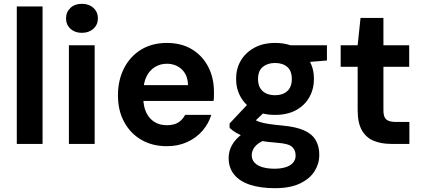

<svg xmlns="http://www.w3.org/2000/svg" viewBox="-20 -754 2215 1006"><path d="M68 0V-720H203V0Z M341 0V-517H476V0ZM409 -582Q372 -582 349 -603.5Q326 -625 326 -658Q326 -691 349 -712.5Q372 -734 409 -734Q446 -734 469.5 -712.5Q493 -691 493 -658Q493 -625 469.5 -603.5Q446 -582 409 -582Z M854 12Q778 12 720.5 -21.5Q663 -55 630.5 -115Q598 -175 598 -254Q598 -334 630 -396.5Q662 -459 719.5 -494Q777 -529 854 -529Q931 -529 986 -495.5Q1041 -462 1071 -404Q1101 -346 1101 -273Q1101 -263 1101 -251Q1101 -239 1099 -225H695V-308H965Q964 -361 932.5 -390.5Q901 -420 854 -420Q820 -420 792 -403Q764 -386 747.5 -353Q731 -320 731 -269V-240Q731 -197 746 -165Q761 -133 788.5 -115.5Q816 -98 853 -98Q892 -98 914.5 -112.5Q937 -127 950 -152H1087Q1073 -106 1040.5 -68.5Q1008 -31 960.5 -9.5Q913 12 854 12Z M1420 232Q1346 232 1291.5 214.5Q1237 197 1207.5 161.5Q1178 126 1178 74Q1178 37 1196 5.5Q1214 -26 1248.5 -51.5Q1283 -77 1335 -95L1390 -28Q1341 -13 1320 9.5Q1299 32 1299 59Q1299 83 1314.5 99Q1330 115 1357 122.5Q1384 130 1418 130Q1452 130 1477 122Q1502 114 1515.5 98.5Q1529 83 1529 61Q1529 32 1510 15Q1491 -2 1431 -6Q1378 -10 1337.5 -17.5Q1297 -25 1267.5 -35.5Q1238 -46 1217 -58.5Q1196 -71 1183 -84V-107L1291 -222L1391 -191L1261 -67L1299 -136Q1310 -129 1320.5 -123.5Q1331 -118 1348 -113Q1365 -108 1392 -104Q1419 -100 1461 -96Q1528 -90 1570.5 -72Q1613 -54 1633 -21.5Q1653 11 1653 58Q1653 103 1628.5 142.5Q1604 182 1552.5 207Q1501 232 1420 232ZM1421 -152Q1357 -152 1311.5 -177Q1266 -202 1241.5 -245Q1217 -288 1217 -341Q1217 -394 1241.5 -436Q1266 -478 1312 -503.5Q1358 -529 1421 -529Q1486 -529 1531.5 -503.5Q1577 -478 1601 -436Q1625 -394 1625 -341Q1625 -288 1601 -245Q1577 -202 1531.5 -177Q1486 -152 1421 -152ZM1421 -255Q1461 -255 1485 -276.5Q1509 -298 1509 -340Q1509 -383 1485 -403.5Q1461 -424 1421 -424Q1382 -424 1357 -403.5Q1332 -383 1332 -340Q1332 -298 1356.5 -276.5Q1381 -255 1421 -255ZM1508 -422 1486 -517H1693V-437Z M2030 0Q1977 0 1937.5 -16.5Q1898 -33 1876 -71.5Q1854 -110 1854 -177V-404H1765V-517H1854L1869 -660H1989V-517H2124V-404H1989V-175Q1989 -141 2004 -128Q2019 -115 2055 -115H2125V0Z"/></svg>

Font: DM Sans 11pt
Style: Bold
Weight: 700
Version: Version 4.004;gftools[0.9.30]